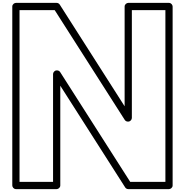

<svg xmlns="http://www.w3.org/2000/svg" viewBox="-20 -1283 1279 1328"><path d="M347 -771V-25H115V-1213H358.3L842.9 -453.6C847.5 -446.3 855.9 -442 864 -442H867C882.1 -442 892 -456.3 892 -467V-1213H1124V-25H880.7L396.1 -784.4C391.5 -791.7 383.1 -796 375 -796H372C356.9 -796 347 -781.7 347 -771ZM397 -690.1 845.9 13.4C850.3 20.3 858.4 25 867 25H1149C1159.7 25 1174 15.1 1174 0V-1238C1174 -1248.7 1164.1 -1263 1149 -1263H867C856.3 -1263 842 -1253.1 842 -1238V-547.9L393.1 -1251.4C388.7 -1258.3 380.6 -1263 372 -1263H90C79.3 -1263 65 -1253.1 65 -1238V0C65 10.7 74.9 25 90 25H372C382.7 25 397 15.1 397 0Z"/></svg>

Font: Poland Can Into
Style: BigWritingsOLn
Weight: 700
Foundry: Cannot Into Space Fonts
Version: Version 0.92